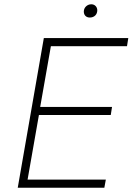

<svg xmlns="http://www.w3.org/2000/svg" viewBox="-20 -878 620 898"><path d="M63 0H468L475 -38H109L162 -340H498L504 -378H168L218 -662H574L580 -700H185ZM400 -796C421 -796 435 -810 435 -830C435 -845 424 -858 407 -858C388 -858 372 -843 372 -824C372 -808 382 -796 400 -796Z"/></svg>

Font: Fixel Display ExtraLight
Style: Italic
Weight: 200
Italic angle: -10°
Designer: AlfaBravo + MacPaw
Foundry: Kyrylo Tkachov, Marchela Mozhyna, Serhii Makarenko, Maria Weinstein, Zakhar Kryvoshyya
Version: Version 1.210;Glyphs 3.2 (3217)